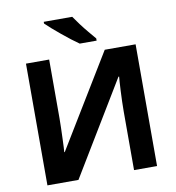

<svg xmlns="http://www.w3.org/2000/svg" viewBox="-98 -1022 1019 1109"><g transform="rotate(-10 411.5 -467.0)"><path d="M90 -714H226V-369Q226 -344 225 -313Q224 -282 223 -252.5Q222 -223 221 -201.5Q220 -180 219 -172H222L552 -714H733V0H598V-343Q598 -370 599 -402.5Q600 -435 601.5 -465Q603 -495 604.5 -517.5Q606 -540 607 -547H603L272 0H90ZM400 -934Q415 -912 435.5 -884.5Q456 -857 477.5 -831.5Q499 -806 515 -787V-774H416Q397 -787 371.5 -806.5Q346 -826 319.5 -848Q293 -870 270 -890Q247 -910 233 -924V-934Z"/></g></svg>

Font: Noto Sans
Style: Bold
Weight: 700
Designer: Monotype Design Team
Foundry: Monotype Imaging Inc.
Version: Version 2.000;GOOG;noto-source:20170915:90ef993387c0; ttfaut